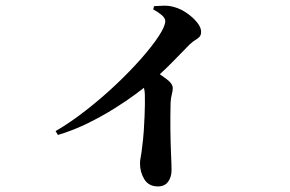

<svg xmlns="http://www.w3.org/2000/svg" viewBox="-20 -611 1040 689"><path d="M529.9 -577.1 532.9 -589Q549.3 -590.1 568.2 -590.6Q587.1 -591.1 606.4 -585.3Q629.2 -578.9 651.2 -563.5Q673.2 -548.1 687.5 -530.3Q701.7 -512.4 701.7 -497.3Q701.7 -485.2 696 -479Q690.3 -472.8 681.1 -467.5Q671.9 -462.1 660.9 -451.8Q636.2 -426.6 598.3 -387.8Q560.4 -349.1 514.2 -310.3Q497.7 -296.3 465.7 -272.5Q433.7 -248.8 390.3 -221.6Q347 -194.4 295.4 -168.9Q243.8 -143.5 187.9 -126.6L179.5 -140.5Q234.1 -172.4 289.8 -216.1Q345.6 -259.7 396.6 -307.9Q447.5 -356.2 487.2 -401.3Q526.8 -446.3 550 -481.9Q573.1 -517.4 573.1 -535.4Q573.1 -546.7 558.5 -558.4Q543.9 -570.1 529.9 -577.1ZM479 -332.1 521.5 -367.4Q552.1 -345.6 576 -328.5Q599.9 -311.4 599.9 -294.8Q599.9 -284.2 596.6 -272.5Q593.2 -260.9 592.2 -243.2Q590.9 -193.8 591.5 -144.8Q592.1 -95.8 593.8 -57.4Q595.6 -19 595.6 -0.4Q595.6 24.3 583.3 41.1Q571 58 546.8 58Q513.8 58 498.1 32.6Q482.4 7.2 482.4 -24.6Q482.4 -35.4 485.3 -49.5Q488.2 -63.7 489.9 -82Q494.1 -113.1 496 -141.5Q497.8 -169.8 498.8 -194.1Q499.8 -218.5 500 -237.6Q500.1 -256.7 499.8 -269.7Q499.6 -288.8 494.1 -302.7Q488.6 -316.6 479 -332.1Z"/></svg>

Font: Noto Serif HK
Style: Regular
Weight: 200
Designer: Ryoko NISHIZUKA 西塚涼子 (kana & ideographs); Frank Grießhammer (Latin, Greek & Cyrillic); Wenlong ZHANG 张文龙 (bopomofo); San
Foundry: Adobe
Version: Version 2.001;hotconv 1.1.0;makeotfexe 2.6.0